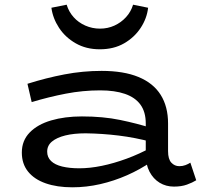

<svg xmlns="http://www.w3.org/2000/svg" viewBox="-20 -785 866 818"><path d="M721 10Q687 10 660 -6.5Q633 -23 617 -53.5Q601 -84 601 -125V-259Q601 -308 578.5 -339Q556 -370 512.5 -385Q469 -400 407 -400Q333 -400 260.5 -386Q188 -372 115 -350L97 -428Q176 -453 254.5 -468Q333 -483 413 -483Q507 -483 570 -457Q633 -431 664.5 -381Q696 -331 696 -259V-141Q696 -107 710 -92Q724 -77 744 -77Q758 -77 770 -81.5Q782 -86 791 -92L816 -17Q800 -7 776.5 1.5Q753 10 721 10ZM288 13Q223 13 174.5 -4Q126 -21 99.5 -54Q73 -87 73 -135Q73 -186 106.5 -220.5Q140 -255 198 -272Q256 -289 329 -289Q419 -289 491.5 -274Q564 -259 627 -239V-180Q555 -199 485.5 -207.5Q416 -216 345 -217Q295 -217 258.5 -208Q222 -199 201.5 -182Q181 -165 181 -139Q181 -115 197.5 -99Q214 -83 245 -75.5Q276 -68 318 -68Q363 -68 414 -78.5Q465 -89 519.5 -109Q574 -129 627 -158L625 -96Q577 -63 521.5 -38.5Q466 -14 407 -0.5Q348 13 288 13ZM405 -575Q347 -575 302.5 -600.5Q258 -626 231.5 -666.5Q205 -707 199 -752L264 -765Q273 -735 293.5 -712Q314 -689 343.5 -676Q373 -663 406 -663Q439 -663 467.5 -676Q496 -689 517 -712Q538 -735 547 -765L611 -752Q606 -707 579.5 -666.5Q553 -626 509 -600.5Q465 -575 405 -575Z"/></svg>

Font: BioRhyme SemiExpanded
Style: Regular
Weight: 400
Width: 6
Designer: Aoife Mooney
Foundry: Aoife Mooney Type
Version: Version 1.600;gftools[0.9.33]